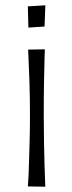

<svg xmlns="http://www.w3.org/2000/svg" viewBox="-20 -704 273 724"><path d="M151 0 85 -1Q85 -1 86.5 -22Q88 -43 89 -79.5Q90 -116 91.5 -164Q93 -212 93 -267Q93 -340 91 -396.5Q89 -453 87.5 -485Q86 -517 86 -517L149 -518Q149 -518 148 -485Q147 -452 146 -395Q145 -338 145 -266Q145 -212 146 -164Q147 -116 148 -79Q149 -42 150 -21Q151 0 151 0ZM148 -604 87 -600 85 -680 151 -684Z"/></svg>

Font: Truculenta Light
Style: Regular
Weight: 300
Version: Version 1.002